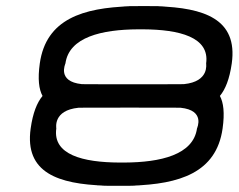

<svg xmlns="http://www.w3.org/2000/svg" viewBox="-20 -598 768 618"><path d="M561.2 -251.2C641.7 -242.9 614.3 -186.2 614.1 -184.5C602.1 -99.6 496.9 -75.4 380.6 -74.8C377.8 -74.8 375 -74.8 372.2 -74.8C369.4 -74.8 366.6 -74.8 363.8 -74.8C247.7 -75.4 149.2 -99.6 161.2 -184.5C161.4 -186.2 150 -242.9 232.8 -251.2C240 -251.3 247.2 -251.4 254.3 -251.4C308.1 -251.4 356.2 -251.5 397 -251.6C437.8 -251.5 486 -251.4 539.8 -251.4C546.8 -251.4 554 -251.3 561.2 -251.2ZM398.2 -577.7C248.4 -572.9 128.3 -537.3 108.1 -393.9C101 -343.3 105.3 -310.4 116.9 -289.2C99.3 -267.9 85.8 -235.1 78.7 -184.5C58.5 -41.1 168.7 -5.5 317.1 -0.6C317.1 -0.6 239.9 0 355.9 0C356.4 0 357 0 357.5 0H361.7H365.9C366.4 0 366.9 0 367.5 0C483.4 0 406.4 -0.6 406.4 -0.6C556.2 -5.5 676.4 -41.1 696.5 -184.5C703.6 -235.1 699.3 -267.9 687.8 -289.2C705.3 -310.4 718.8 -343.3 726 -393.9C746.1 -537.3 635.9 -572.9 487.5 -577.7C487.5 -577.7 564.7 -578.3 448.8 -578.4C448.2 -578.4 447.7 -578.4 447.1 -578.4H443H438.8C438.3 -578.4 437.7 -578.4 437.2 -578.4C321.2 -578.3 398.2 -577.7 398.2 -577.7ZM407.6 -326.8C366.8 -326.9 318.6 -326.9 264.9 -326.9C257.7 -326.9 250.5 -327.1 243.2 -327.2C163 -335.5 190.4 -392.1 190.6 -393.9C202.5 -478.8 307.8 -503 424.1 -503.6C426.9 -503.6 429.7 -503.6 432.5 -503.6C435.3 -503.6 438 -503.6 440.8 -503.6C557 -503 655.4 -478.8 643.5 -393.9C643.2 -392.1 654.6 -335.5 572.1 -327.2C564.8 -327.1 557.5 -326.9 550.4 -326.9C496.7 -326.9 448.4 -326.9 407.6 -326.8Z"/></svg>

Font: Hi.
Style: Tall Oblique
Weight: 400
Designer: Mew Too, Robert Jablonski
Foundry: Cannot Into Space Fonts
Version: Version 1.996